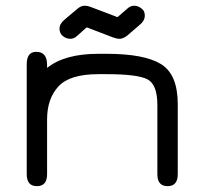

<svg xmlns="http://www.w3.org/2000/svg" viewBox="-20 -636 702 663"><path d="M286.1 -539.1Q282.2 -541 280.3 -541Q278.3 -541 275.4 -538.1L247.1 -512.7Q236.3 -502 222.7 -502Q209 -502 197.3 -511.2Q185.5 -520.5 185.5 -537.1Q185.5 -553.7 203.1 -568.4L247.1 -605.5Q259.8 -616.2 271.5 -616.2Q283.2 -616.2 294.9 -611.3L379.9 -579.1Q382.8 -577.1 384.8 -577.1Q386.7 -577.1 389.6 -580.1L418.9 -605.5Q429.7 -616.2 443.4 -616.2Q457 -616.2 468.8 -606.4Q480.5 -598.6 480 -581.1Q479.5 -563.5 461.9 -549.8L418.9 -512.7Q404.3 -502 393.6 -502Q382.8 -502 370.1 -506.8ZM319.3 -379.9Q220.7 -379.9 181.6 -337.4Q142.6 -294.9 142.6 -223.6V-34.2Q142.6 6.8 107.4 6.8Q72.3 6.8 72.3 -34.2V-415Q72.3 -457 105.5 -457Q142.6 -457 142.6 -412.1V-401.4Q203.1 -450.2 319.3 -450.2H347.7Q478.5 -450.2 536.1 -414.6Q593.8 -378.9 593.8 -276.4V-34.2Q593.8 6.8 558.6 6.8Q523.4 6.8 523.4 -34.2V-273.4Q523.4 -343.8 489.7 -361.8Q456.1 -379.9 347.7 -379.9Z"/></svg>

Font: Jura
Style: DemiBold
Weight: 600
Version: Version 2.5